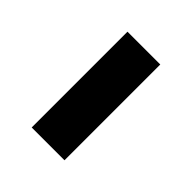

<svg xmlns="http://www.w3.org/2000/svg" viewBox="-2 -505 445 445"><g transform="rotate(-45 221.0 -282.0)"><path d="M64 -229V-336.5H378V-229Z"/></g></svg>

Font: Encode Sans SC SemiBold
Style: Regular
Weight: 600
Version: Version 3.002